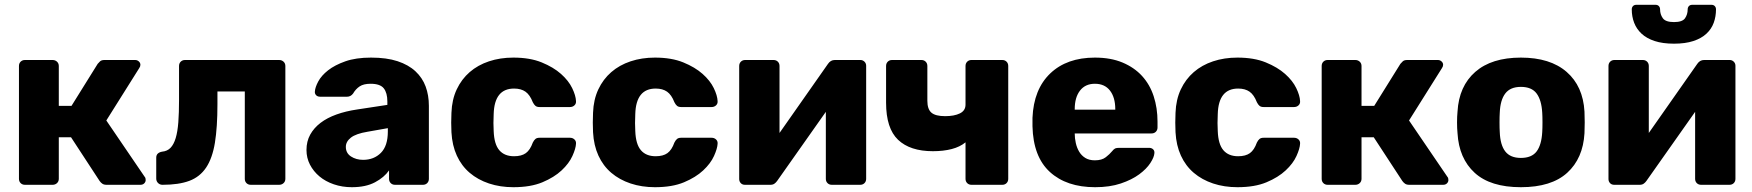

<svg xmlns="http://www.w3.org/2000/svg" viewBox="-20 -770 7301 800"><path d="M84 0Q73 0 66 -7Q59 -14 59 -25V-495Q59 -506 66 -513Q73 -520 84 -520H199Q210 -520 217.5 -513Q225 -506 225 -495V-329H278L387 -504Q391 -509 397 -514.5Q403 -520 415 -520H543Q552 -520 558.5 -514Q565 -508 565 -500Q565 -493 560 -486L423 -268L583 -33Q587 -29 587 -20Q587 -12 581 -6Q575 0 565 0H424Q413 0 406.5 -4.5Q400 -9 395 -16L276 -198H225V-25Q225 -14 217.5 -7Q210 0 199 0Z M657 0Q646 0 638.5 -7.5Q631 -15 631 -26V-113Q631 -124 637.5 -130Q644 -136 655 -138Q677 -140 690.5 -154Q704 -168 712 -194.5Q720 -221 723 -260.5Q726 -300 726 -354V-495Q726 -506 733 -513Q740 -520 751 -520H1143Q1154 -520 1161.5 -513Q1169 -506 1169 -495V-25Q1169 -14 1161.5 -7Q1154 0 1143 0H1025Q1014 0 1007 -7Q1000 -14 1000 -25V-389H886V-336Q886 -240 875.5 -175.5Q865 -111 839 -72Q813 -33 769 -16.5Q725 0 657 0Z M1446 10Q1406 10 1371 -2Q1336 -14 1311 -35Q1286 -56 1271.5 -84Q1257 -112 1257 -145Q1257 -181 1272.5 -209Q1288 -237 1315.5 -258Q1343 -279 1382 -293Q1421 -307 1469 -314L1594 -333V-347Q1594 -383 1579 -402Q1564 -421 1524 -421Q1495 -421 1478.5 -410Q1462 -399 1451 -380Q1441 -367 1426 -367H1314Q1303 -367 1297 -373.5Q1291 -380 1292 -389Q1293 -406 1306 -430.5Q1319 -455 1347 -477Q1375 -499 1419 -514.5Q1463 -530 1526 -530Q1591 -530 1636.5 -515Q1682 -500 1711 -473Q1740 -446 1753.5 -409.5Q1767 -373 1767 -329V-25Q1767 -14 1760 -7Q1753 0 1742 0H1626Q1615 0 1608 -7Q1601 -14 1601 -25V-60Q1581 -31 1542.5 -10.5Q1504 10 1446 10ZM1493 -104Q1538 -104 1567 -133Q1596 -162 1596 -222V-236L1511 -221Q1463 -213 1442 -196.5Q1421 -180 1421 -158Q1421 -132 1442.5 -118Q1464 -104 1493 -104Z M2119 10Q2064 10 2017.5 -5.5Q1971 -21 1937 -50Q1903 -79 1883.5 -121.5Q1864 -164 1861 -219Q1860 -235 1860 -259Q1860 -283 1861 -300Q1863 -355 1883 -397.5Q1903 -440 1937 -469.5Q1971 -499 2017.5 -514.5Q2064 -530 2119 -530Q2188 -530 2237 -510Q2286 -490 2317.5 -462Q2349 -434 2364 -403Q2379 -372 2380 -349Q2381 -338 2373.5 -331Q2366 -324 2355 -324H2228Q2217 -324 2211 -329Q2205 -334 2200 -344Q2188 -375 2169.5 -388Q2151 -401 2122 -401Q2040 -401 2037 -295Q2035 -255 2037 -224Q2039 -169 2060.5 -144Q2082 -119 2122 -119Q2153 -119 2171 -132Q2189 -145 2200 -176Q2205 -186 2211 -191Q2217 -196 2228 -196H2355Q2366 -196 2373.5 -189Q2381 -182 2380 -171Q2379 -151 2365 -120Q2351 -89 2320 -60Q2289 -31 2240 -10.5Q2191 10 2119 10Z M2709 10Q2654 10 2607.5 -5.5Q2561 -21 2527 -50Q2493 -79 2473.5 -121.5Q2454 -164 2451 -219Q2450 -235 2450 -259Q2450 -283 2451 -300Q2453 -355 2473 -397.5Q2493 -440 2527 -469.5Q2561 -499 2607.5 -514.5Q2654 -530 2709 -530Q2778 -530 2827 -510Q2876 -490 2907.5 -462Q2939 -434 2954 -403Q2969 -372 2970 -349Q2971 -338 2963.5 -331Q2956 -324 2945 -324H2818Q2807 -324 2801 -329Q2795 -334 2790 -344Q2778 -375 2759.5 -388Q2741 -401 2712 -401Q2630 -401 2627 -295Q2625 -255 2627 -224Q2629 -169 2650.5 -144Q2672 -119 2712 -119Q2743 -119 2761 -132Q2779 -145 2790 -176Q2795 -186 2801 -191Q2807 -196 2818 -196H2945Q2956 -196 2963.5 -189Q2971 -182 2970 -171Q2969 -151 2955 -120Q2941 -89 2910 -60Q2879 -31 2830 -10.5Q2781 10 2709 10Z M3084 0Q3073 0 3066.5 -7Q3060 -14 3060 -24V-495Q3060 -506 3067 -513Q3074 -520 3085 -520H3203Q3214 -520 3221 -513Q3228 -506 3228 -495V-216L3430 -504Q3441 -520 3458 -520H3565Q3575 -520 3582 -513Q3589 -506 3589 -496V-25Q3589 -14 3582 -7Q3575 0 3564 0H3446Q3435 0 3428 -7Q3421 -14 3421 -25V-304L3218 -16Q3213 -9 3206.5 -4.5Q3200 0 3190 0Z M4028 0Q4017 0 4010 -7Q4003 -14 4003 -25V-177Q3980 -158 3945.5 -149Q3911 -140 3867 -140Q3772 -140 3722 -187.5Q3672 -235 3672 -342V-495Q3672 -506 3679 -513Q3686 -520 3697 -520H3819Q3830 -520 3837 -513Q3844 -506 3844 -495V-350Q3844 -315 3861 -300.5Q3878 -286 3918 -286Q3956 -286 3979.5 -297.5Q4003 -309 4003 -334V-495Q4003 -506 4010 -513Q4017 -520 4028 -520H4156Q4167 -520 4174 -513Q4181 -506 4181 -495V-25Q4181 -14 4174 -7Q4167 0 4156 0Z M4543 10Q4424 10 4354.5 -53.5Q4285 -117 4282 -244V-279Q4287 -398 4356 -464Q4425 -530 4542 -530Q4608 -530 4657 -509.5Q4706 -489 4738.5 -453.5Q4771 -418 4787 -369Q4803 -320 4803 -263V-239Q4803 -228 4796 -221Q4789 -214 4778 -214H4458Q4458 -194 4462.5 -174Q4467 -154 4476.5 -138Q4486 -122 4502 -112Q4518 -102 4542 -102Q4571 -102 4587.5 -115Q4604 -128 4612 -138Q4621 -149 4626.5 -151.5Q4632 -154 4644 -154H4768Q4778 -154 4784.5 -148Q4791 -142 4790 -132Q4789 -115 4773 -90.5Q4757 -66 4726.5 -43.5Q4696 -21 4650 -5.5Q4604 10 4543 10ZM4458 -313H4627V-315Q4627 -364 4605 -392.5Q4583 -421 4542 -421Q4502 -421 4480 -392.5Q4458 -364 4458 -315Z M5136 10Q5081 10 5034.5 -5.5Q4988 -21 4954 -50Q4920 -79 4900.5 -121.5Q4881 -164 4878 -219Q4877 -235 4877 -259Q4877 -283 4878 -300Q4880 -355 4900 -397.5Q4920 -440 4954 -469.5Q4988 -499 5034.5 -514.5Q5081 -530 5136 -530Q5205 -530 5254 -510Q5303 -490 5334.5 -462Q5366 -434 5381 -403Q5396 -372 5397 -349Q5398 -338 5390.5 -331Q5383 -324 5372 -324H5245Q5234 -324 5228 -329Q5222 -334 5217 -344Q5205 -375 5186.5 -388Q5168 -401 5139 -401Q5057 -401 5054 -295Q5052 -255 5054 -224Q5056 -169 5077.5 -144Q5099 -119 5139 -119Q5170 -119 5188 -132Q5206 -145 5217 -176Q5222 -186 5228 -191Q5234 -196 5245 -196H5372Q5383 -196 5390.5 -189Q5398 -182 5397 -171Q5396 -151 5382 -120Q5368 -89 5337 -60Q5306 -31 5257 -10.5Q5208 10 5136 10Z M5512 0Q5501 0 5494 -7Q5487 -14 5487 -25V-495Q5487 -506 5494 -513Q5501 -520 5512 -520H5627Q5638 -520 5645.5 -513Q5653 -506 5653 -495V-329H5706L5815 -504Q5819 -509 5825 -514.5Q5831 -520 5843 -520H5971Q5980 -520 5986.5 -514Q5993 -508 5993 -500Q5993 -493 5988 -486L5851 -268L6011 -33Q6015 -29 6015 -20Q6015 -12 6009 -6Q6003 0 5993 0H5852Q5841 0 5834.5 -4.5Q5828 -9 5823 -16L5704 -198H5653V-25Q5653 -14 5645.5 -7Q5638 0 5627 0Z M6317 10Q6190 10 6124.5 -50Q6059 -110 6053 -215Q6051 -235 6051 -260Q6051 -285 6053 -305Q6059 -411 6127 -470.5Q6195 -530 6317 -530Q6439 -530 6507.5 -470.5Q6576 -411 6582 -305Q6583 -285 6583 -260Q6583 -235 6582 -215Q6576 -110 6510 -50Q6444 10 6317 10ZM6317 -112Q6362 -112 6382.5 -139Q6403 -166 6406 -220Q6407 -235 6407 -260Q6407 -285 6406 -300Q6403 -353 6382.5 -380.5Q6362 -408 6317 -408Q6273 -408 6252 -380.5Q6231 -353 6229 -300Q6228 -285 6228 -260Q6228 -235 6229 -220Q6231 -166 6252 -139Q6273 -112 6317 -112Z M6955 -588Q6908 -588 6874.5 -599Q6841 -610 6820 -629.5Q6799 -649 6789 -675Q6779 -701 6779 -731Q6779 -739 6784 -744.5Q6789 -750 6798 -750H6878Q6887 -750 6892 -744.5Q6897 -739 6897 -731Q6897 -710 6908.5 -694Q6920 -678 6955 -678Q6990 -678 7001 -694Q7012 -710 7012 -731Q7012 -739 7017 -744.5Q7022 -750 7031 -750H7111Q7120 -750 7125 -744.5Q7130 -739 7130 -731Q7130 -701 7120.5 -675Q7111 -649 7090 -629.5Q7069 -610 7035.5 -599Q7002 -588 6955 -588ZM6706 0Q6695 0 6688.5 -7Q6682 -14 6682 -24V-495Q6682 -506 6689 -513Q6696 -520 6707 -520H6825Q6836 -520 6843 -513Q6850 -506 6850 -495V-216L7052 -504Q7063 -520 7080 -520H7187Q7197 -520 7204 -513Q7211 -506 7211 -496V-25Q7211 -14 7204 -7Q7197 0 7186 0H7068Q7057 0 7050 -7Q7043 -14 7043 -25V-304L6840 -16Q6835 -9 6828.5 -4.5Q6822 0 6812 0Z"/></svg>

Font: Fz Rubik
Style: Bold
Weight: 700
Designer: Hubert and Fischer
Foundry: Hubert and Fischer
Version: Vit hóa bi FontZin.com